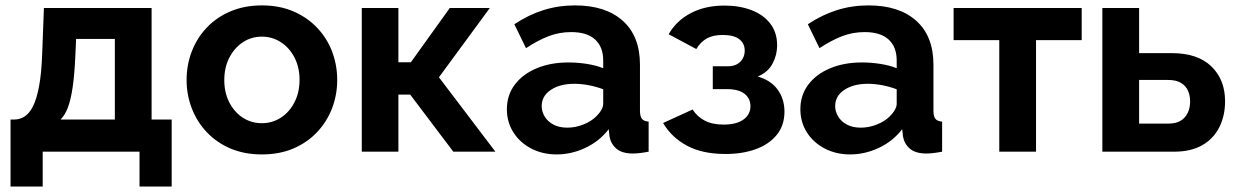

<svg xmlns="http://www.w3.org/2000/svg" viewBox="-20 -553 4509 700"><path d="M18.4 127.1V-117.2H32.1Q51.8 -117.2 69.3 -128Q86.8 -138.8 100.2 -165.3Q113.7 -191.8 122.5 -239Q131.4 -286.2 133.9 -359.3L140.1 -523.8H532.7V-117.2H605.9V127.1H488.7V0H135.6V127.1ZM200.7 -117.2H398.7V-411.1H257.5L254.5 -345.9Q251.5 -279.8 244.8 -234.3Q238.1 -188.7 227.3 -160.6Q216.5 -132.4 200.7 -117.2Z M934.6 10Q870.6 10 819.9 -11.7Q769.2 -33.5 733.6 -71.4Q697.9 -109.4 679.1 -158.3Q660.3 -207.2 660.3 -261.4Q660.3 -316.1 679.1 -365.2Q697.9 -414.4 733.6 -452.1Q769.2 -489.8 820.2 -511.5Q871.2 -533.3 934.9 -533.3Q999 -533.3 1049.5 -511.5Q1100 -489.8 1135.9 -452.1Q1171.9 -414.4 1190.7 -365.2Q1209.4 -316.1 1209.4 -261.4Q1209.4 -207.2 1190.7 -158.3Q1171.9 -109.4 1136.2 -71.4Q1100.5 -33.5 1049.8 -11.7Q999 10 934.6 10ZM797.7 -260.9Q797.7 -215.4 816 -179.7Q834.3 -144.1 865.2 -124Q896.1 -103.9 934.6 -103.9Q973.1 -103.9 1004.3 -124.2Q1035.5 -144.6 1053.8 -180.5Q1072.1 -216.5 1072.1 -261.9Q1072.1 -307.3 1053.8 -343Q1035.5 -378.6 1004.2 -399Q973 -419.4 934.6 -419.4Q896.1 -419.4 865.1 -398.7Q834.1 -378 815.9 -342.4Q797.7 -306.8 797.7 -260.9Z M1299 0V-523.8H1432.5V-325.9H1477.9L1619.8 -523.8H1765.8L1580.3 -271.3L1786.1 0H1632.7L1475.6 -208H1432.5V0Z M1828 -154.6Q1828 -206 1856.8 -244.3Q1885.5 -282.6 1936.2 -303.9Q1986.8 -325.3 2052.8 -325.3Q2086 -325.3 2119.9 -320Q2153.7 -314.7 2179.2 -304.2V-332.3Q2179.2 -381.9 2149.7 -408.9Q2120.2 -436 2062.4 -436Q2018.9 -436 1979.9 -421Q1940.8 -405.9 1897.7 -377.4L1855.3 -464.6Q1907.2 -499.2 1961.6 -516.2Q2016 -533.3 2076.4 -533.3Q2187.7 -533.3 2250.4 -477.3Q2313.2 -421.4 2313.2 -316.9V-149.6Q2313.2 -128.6 2320.3 -119.8Q2327.5 -110.9 2344.8 -109.5V0Q2327.3 3.4 2312.8 5Q2298.3 6.7 2287.8 6.7Q2247.8 6.7 2227.3 -11Q2206.9 -28.6 2202.2 -55.3L2199.3 -82Q2164.8 -37.5 2113.9 -13.8Q2062.9 10 2009.8 10Q1957.8 10 1916.4 -11.7Q1874.9 -33.5 1851.5 -70.9Q1828 -108.3 1828 -154.6ZM2153.6 -128.4Q2165.2 -139.7 2172.2 -152Q2179.2 -164.2 2179.2 -174.2V-227.5Q2154.9 -236.8 2127 -242.2Q2099.1 -247.5 2073.8 -247.5Q2021.6 -247.5 1988.3 -225.3Q1954.9 -203.1 1954.9 -166.1Q1954.9 -146.1 1965.9 -128Q1976.9 -109.9 1997.8 -98.7Q2018.6 -87.6 2048.2 -87.6Q2078.4 -87.6 2107 -99.1Q2135.7 -110.6 2153.6 -128.4Z M2625.4 8.4Q2540.9 8.4 2484.8 -21.7Q2428.6 -51.8 2397.5 -104.6L2505.1 -153.7Q2521.8 -127.6 2549.4 -113.2Q2577 -98.8 2618.3 -98.8Q2665.4 -98.8 2690.7 -117.3Q2716 -135.7 2716 -166Q2716 -193.6 2694.9 -210.6Q2673.8 -227.6 2632.6 -228.1H2578.7V-311.4H2634.3Q2653 -311.4 2666.6 -318.7Q2680.1 -326.1 2687.6 -339.1Q2695.1 -352.1 2695.1 -368.7Q2695.1 -394.3 2675.5 -409.9Q2655.9 -425.5 2614.5 -425.5Q2579.3 -425.5 2556.6 -412.7Q2533.8 -399.8 2518.6 -374.2L2417.8 -428.2Q2445.9 -477.5 2498.4 -505.1Q2550.9 -532.7 2621.2 -532.7Q2676.2 -532.7 2719.8 -516Q2763.4 -499.3 2788.3 -466.9Q2813.3 -434.5 2813.3 -387.4Q2813.3 -352.6 2796.5 -320.9Q2779.7 -289.2 2742.5 -274.1Q2790.9 -260.1 2815.4 -226Q2840 -192 2840 -145.9Q2840 -96.1 2812.2 -61.6Q2784.4 -27.2 2736 -9.4Q2687.6 8.4 2625.4 8.4Z M2898 -154.6Q2898 -206 2926.8 -244.3Q2955.5 -282.6 3006.2 -303.9Q3056.8 -325.3 3122.8 -325.3Q3156 -325.3 3189.9 -320Q3223.7 -314.7 3249.2 -304.2V-332.3Q3249.2 -381.9 3219.7 -408.9Q3190.2 -436 3132.4 -436Q3088.9 -436 3049.9 -421Q3010.8 -405.9 2967.7 -377.4L2925.3 -464.6Q2977.2 -499.2 3031.6 -516.2Q3086 -533.3 3146.4 -533.3Q3257.7 -533.3 3320.4 -477.3Q3383.2 -421.4 3383.2 -316.9V-149.6Q3383.2 -128.6 3390.3 -119.8Q3397.5 -110.9 3414.8 -109.5V0Q3397.3 3.4 3382.8 5Q3368.3 6.7 3357.8 6.7Q3317.8 6.7 3297.3 -11Q3276.9 -28.6 3272.2 -55.3L3269.3 -82Q3234.8 -37.5 3183.9 -13.8Q3132.9 10 3079.8 10Q3027.8 10 2986.4 -11.7Q2944.9 -33.5 2921.5 -70.9Q2898 -108.3 2898 -154.6ZM3223.6 -128.4Q3235.2 -139.7 3242.2 -152Q3249.2 -164.2 3249.2 -174.2V-227.5Q3224.9 -236.8 3197 -242.2Q3169.1 -247.5 3143.8 -247.5Q3091.6 -247.5 3058.3 -225.3Q3024.9 -203.1 3024.9 -166.1Q3024.9 -146.1 3035.9 -128Q3046.9 -109.9 3067.8 -98.7Q3088.6 -87.6 3118.2 -87.6Q3148.4 -87.6 3177 -99.1Q3205.7 -110.6 3223.6 -128.4Z M3623.2 0V-406.6H3456.7V-523.8H3923.7V-406.6H3757.2V0Z M3999 0V-523.8H4133V-359.3H4252.2Q4346.4 -359.3 4396.4 -311Q4446.4 -262.7 4446.4 -184.1Q4446.4 -130.5 4425.2 -88.7Q4404 -46.9 4362.9 -23.5Q4321.8 0 4260.9 0ZM4133 -102.4H4239.8Q4267.4 -102.4 4284.7 -113Q4302 -123.7 4310.5 -142.1Q4319 -160.4 4319 -183Q4319 -205.1 4311.1 -222.6Q4303.1 -240.2 4285.5 -250.9Q4267.9 -261.5 4238.7 -261.5H4133Z"/></svg>

Font: Raleway Thin
Style: Regular
Weight: 100
Designer: Matt McInerney, Pablo Impallari, Rodrigo Fuenzalida
Foundry: Matt McInerney, Pablo Impallari, Rodrigo Fuenzalida
Version: Version 4.026